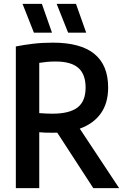

<svg xmlns="http://www.w3.org/2000/svg" viewBox="-20 -968 642 988"><path d="M61.5 0V-729Q104.5 -737.5 151.2 -743Q198 -748.5 252.5 -748.5Q536.5 -748.5 536.5 -517.5Q536.5 -437 498.5 -384Q460.5 -331 390.5 -306L593 0H460L274.5 -285.5Q263.5 -285 251.5 -285Q229 -285 213.2 -285.5Q197.5 -286 182 -287.5V0ZM250 -383Q337 -383 378.8 -414.8Q420.5 -446.5 420.5 -517.5Q420.5 -586 382.8 -618.8Q345 -651.5 266.5 -651.5Q241 -651.5 221.2 -649.5Q201.5 -647.5 182 -644.5V-386Q201 -384.5 216 -383.8Q231 -383 250 -383ZM330.5 -800 271.5 -948H371L423.5 -800ZM154.5 -800 96 -948H195.5L247.5 -800Z"/></svg>

Font: Encode Sans Condensed Condensed SemiBold
Style: Regular
Weight: 600
Width: 3
Designer: Multiple Designers
Foundry: Impallari Type
Version: Version 3.000; ttfautohint (v1.8.3) -l 8 -r 50 -G 200 -x 14 